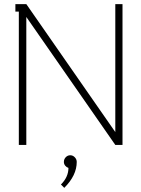

<svg xmlns="http://www.w3.org/2000/svg" viewBox="-20 -699 682 926"><path d="M288.1 82Q288.1 68.8 297.1 59.3Q306.2 49.8 318.8 49.8Q331.5 49.8 340.8 59.6Q350.1 69.3 350.1 82Q350.1 147 290 207L273.9 190.9Q310.1 154.8 310.1 110.8Q300.8 107.9 294.4 99.9Q288.1 91.8 288.1 82ZM570.8 -679.2V0H536.1L106.9 -617.2V0H70.8V-643.1H54.2V-679.2H106.9L536.1 -62V-679.2Z"/></svg>

Font: RawengulkPcs
Style: Regular
Weight: 400
Version: Version 0.92